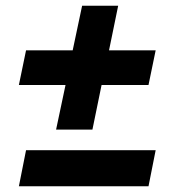

<svg xmlns="http://www.w3.org/2000/svg" viewBox="-20 -643 626 671"><path d="M176 -190 209 -346H46L71 -467H234L267 -623H393L361 -467H524L499 -346H335L303 -190ZM46 8 71 -118H524L499 8Z"/></svg>

Font: TypoPRO Montserrat
Style: Italic
Weight: 800
Italic angle: -11.3°
Designer: Julieta Ulanovsky
Foundry: Julieta Ulanovsky
Version: Version 6.001